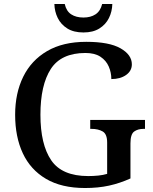

<svg xmlns="http://www.w3.org/2000/svg" viewBox="-20 -934 769 964"><path d="M407 10Q289 10 211 -36Q133 -82 94.5 -164.5Q56 -247 56 -358Q56 -466 96.5 -548.5Q137 -631 216.5 -677.5Q296 -724 413 -724Q528 -724 585 -691.5Q642 -659 642 -611Q642 -578 613 -557.5Q584 -537 539 -537Q539 -570 526 -600Q513 -630 484.5 -649Q456 -668 409 -668Q287 -668 235 -587.5Q183 -507 183 -358Q183 -209 237 -129.5Q291 -50 423 -50Q449 -50 473.5 -52.5Q498 -55 518 -61V-218Q518 -261 495.5 -274Q473 -287 439 -287H433V-332H708V-287H701Q672 -287 653.5 -273.5Q635 -260 635 -214V-38Q582 -14 527.5 -2Q473 10 407 10ZM399 -771Q350 -771 318 -791Q286 -811 270 -843.5Q254 -876 253 -914H305Q313 -878 337.5 -862Q362 -846 399 -846Q435 -846 459.5 -862Q484 -878 493 -914H544Q543 -876 527 -843.5Q511 -811 479 -791Q447 -771 399 -771Z"/></svg>

Font: Noto Serif Toto Medium
Style: Regular
Weight: 500
Designer: Monotype Design Team
Foundry: Monotype Imaging Inc.
Version: Version 2.001; ttfautohint (v1.8.4.7-5d5b)